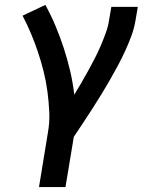

<svg xmlns="http://www.w3.org/2000/svg" viewBox="-20 -558 640 783"><path d="M139 205 175 -15Q183 -58 181 -100.5Q179 -143 173.5 -184.5Q168 -226 158 -266Q148 -306 135 -345Q122 -384 106.5 -421Q91 -458 72 -494L165 -538Q188 -496 206.5 -452Q225 -408 240 -362Q255 -316 266 -269Q277 -222 283 -172Q298 -197 312.5 -221.5Q327 -246 340.5 -271Q354 -296 367 -321Q380 -346 391 -372Q402 -398 411.5 -424Q421 -450 425 -477L434 -530H542L533 -477Q528 -445 516.5 -413.5Q505 -382 491 -351.5Q477 -321 461 -291Q445 -261 428 -231.5Q411 -202 393 -172.5Q375 -143 356.5 -114.5Q338 -86 319 -57Q300 -28 281 0L247 205Z"/></svg>

Font: Iosevka Curly Slab SmBdEx
Style: Italic
Weight: 600
Width: 7
Italic angle: -9°
Monospace: yes
Designer: Belleve Invis
Foundry: Belleve Invis
Version: Version 11.1.0; ttfautohint (v1.8.3)